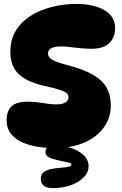

<svg xmlns="http://www.w3.org/2000/svg" viewBox="-20 -756 624 984"><path d="M259 3Q218 3 175 -3.5Q132 -10 95.5 -26Q59 -42 36.5 -70Q14 -98 14 -140Q14 -188 39.5 -211.5Q65 -235 122 -235Q157 -235 198.5 -228Q240 -221 268 -221Q300 -221 315.5 -231Q331 -241 331 -257Q331 -270 321.5 -278.5Q312 -287 290 -294.5Q268 -302 229 -311Q159 -325 115.5 -348Q72 -371 52.5 -406Q33 -441 33 -490Q33 -546 54.5 -587Q76 -628 111.5 -656.5Q147 -685 191 -702.5Q235 -720 281 -728Q327 -736 368 -736Q460 -736 515 -704Q570 -672 570 -612Q570 -565 540.5 -535.5Q511 -506 448 -506Q427 -506 398 -508.5Q369 -511 341.5 -514.5Q314 -518 293 -518Q259 -518 242.5 -509Q226 -500 226 -481Q226 -471 233.5 -461.5Q241 -452 262.5 -442.5Q284 -433 326 -422Q409 -401 458 -372Q507 -343 527.5 -304.5Q548 -266 548 -217Q548 -152 511.5 -102Q475 -52 410 -24.5Q345 3 259 3ZM251 208Q189 208 189 161Q189 137 204.5 126Q220 115 239 111Q268 105 293 103.5Q318 102 332 98Q338 98 342 94.5Q346 91 346 88Q346 84 340.5 80.5Q335 77 321 75Q265 64 239 54Q213 44 213 23Q213 4 227.5 -3.5Q242 -11 262 -11Q302 -11 341.5 1.5Q381 14 407.5 38Q434 62 434 97Q434 127 410 152Q386 177 345 192.5Q304 208 251 208Z"/></svg>

Font: DynaPuff SemiBold
Style: Regular
Weight: 600
Designer: Toshi Omagari, Jennifer Daniel
Foundry: Google Fonts
Version: Version 2.000